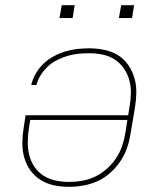

<svg xmlns="http://www.w3.org/2000/svg" viewBox="-20 -715 640 743"><path d="M247 8Q217 8 188.5 2Q160 -4 136.5 -19Q113 -34 97 -56.5Q81 -79 73.5 -106.5Q66 -134 66.5 -163.5Q67 -193 72 -223L79 -269H476L481 -300Q486 -327 486.5 -353.5Q487 -380 480.5 -404.5Q474 -429 459.5 -450Q445 -471 424.5 -484.5Q404 -498 378 -503.5Q352 -509 325 -509Q305 -509 284 -507Q263 -505 242.5 -499Q222 -493 202.5 -483.5Q183 -474 166.5 -459Q150 -444 138 -425Q126 -406 121 -386H101Q106 -409 118.5 -430.5Q131 -452 149 -469Q167 -486 188.5 -497.5Q210 -509 233 -516Q256 -523 279.5 -525.5Q303 -528 325 -528Q355 -528 384 -522Q413 -516 436.5 -501.5Q460 -487 476 -464Q492 -441 500 -413.5Q508 -386 507.5 -356.5Q507 -327 502 -297L485 -197Q481 -169 471.5 -142Q462 -115 445.5 -90.5Q429 -66 406.5 -46Q384 -26 357.5 -14Q331 -2 302.5 3Q274 8 247 8ZM247 -11Q272 -11 298 -15.5Q324 -20 348 -31.5Q372 -43 393 -61.5Q414 -80 429 -102.5Q444 -125 452.5 -150Q461 -175 465 -200L473 -251H97L92 -220Q88 -193 87.5 -166.5Q87 -140 93 -115.5Q99 -91 113 -70Q127 -49 148 -35.5Q169 -22 194.5 -16.5Q220 -11 247 -11ZM440 -645 449 -695H499L491 -645ZM210 -645 219 -695H269L261 -645Z"/></svg>

Font: Iosevka SS04 Th Ex Obl
Style: Regular
Weight: 100
Width: 7
Italic angle: -9°
Monospace: yes
Designer: Belleve Invis
Foundry: Belleve Invis
Version: Version 19.0.0; ttfautohint (v1.8.4)